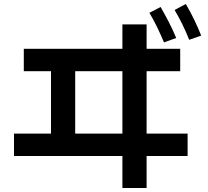

<svg xmlns="http://www.w3.org/2000/svg" viewBox="-20 -872 1040 960"><path d="M926 -673Q908 -718 890 -754Q872 -790 853 -822L909 -852Q932 -813 951 -773.5Q970 -734 986 -694ZM800 -660Q764 -746 727 -808L783 -837Q805 -799 825 -760Q845 -721 861 -682ZM50 -92V-204H235V-516H99V-628H592V-750H713V-628H881V-516H713V-204H918V-92H713V68H592V-92ZM356 -204H592V-516H356Z"/></svg>

Font: Murecho Medium
Style: Regular
Weight: 500
Designer: Neil Summerour
Foundry: Positype
Version: Version 1.010; ttfautohint (v1.8.3)